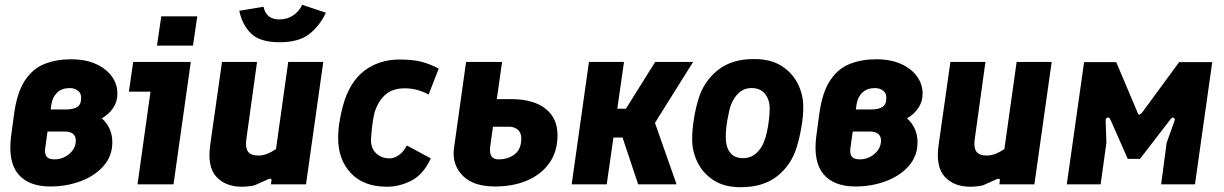

<svg xmlns="http://www.w3.org/2000/svg" viewBox="-20 -768 5100 800"><path d="M190 9Q99 9 56 -42.5Q13 -94 26 -199L38 -288Q50 -381 83 -431.5Q116 -482 165.5 -501.5Q215 -521 276 -521Q337 -521 380.5 -501Q424 -481 447 -448Q470 -415 469 -376Q469 -344 451 -317.5Q433 -291 404 -275Q448 -236 448 -175Q448 -118 411.5 -76.5Q375 -35 316 -13Q257 9 190 9ZM271 -401Q238 -401 218.5 -382.5Q199 -364 194 -333L191 -312H256Q285 -312 301.5 -322Q318 -332 318 -359Q319 -379 305 -390Q291 -401 271 -401ZM207 -104Q242 -104 269 -127Q296 -150 296 -184Q294 -220 249 -220H178L168 -148Q166 -125 175 -114.5Q184 -104 207 -104Z M634 -578 652 -700H802L784 -578ZM553 0 607 -386H517L535 -510H775L703 0Z M988 10Q919 10 881 -32Q843 -74 856 -165L905 -510H1051L1006 -185Q1002 -152 1013.5 -136Q1025 -120 1057 -120Q1075 -120 1093 -127Q1111 -134 1130 -147L1181 -510H1327L1255 0H1109L1111 -16Q1112 -22 1107.5 -23Q1103 -24 1097 -21Q1083 -15 1069 -8.5Q1055 -2 1041 4Q1016 10 988 10ZM1146 -592Q1063 -592 1026 -628.5Q989 -665 977 -723L1078 -740Q1084 -712 1101 -699.5Q1118 -687 1144 -687Q1176 -687 1201 -703.5Q1226 -720 1239 -748L1338 -715Q1310 -657 1266.5 -624.5Q1223 -592 1146 -592Z M1592 10Q1495 10 1442 -46.5Q1389 -103 1389 -192Q1389 -227 1394.5 -260.5Q1400 -294 1409 -327Q1435 -424 1496.5 -472Q1558 -520 1646 -520Q1702 -520 1738.5 -510Q1775 -500 1808 -482L1766 -374Q1747 -385 1721 -392.5Q1695 -400 1667 -400Q1614 -400 1584 -372Q1554 -344 1540 -297Q1535 -275 1531.5 -249Q1528 -223 1526 -191Q1524 -151 1547 -129.5Q1570 -108 1603 -108Q1621 -108 1641 -121Q1661 -134 1675 -162L1775 -108Q1744 -41 1694.5 -15.5Q1645 10 1592 10Z M2043 9Q1952 9 1908 -36Q1864 -81 1871 -146L1922 -510H2072L2050 -355H2110Q2202 -355 2252.5 -315.5Q2303 -276 2303 -205Q2303 -136 2268.5 -88Q2234 -40 2175.5 -15.5Q2117 9 2043 9ZM2057 -104Q2098 -104 2125 -125.5Q2152 -147 2152 -191Q2152 -216 2137 -228Q2122 -240 2102 -240H2034L2022 -154Q2017 -104 2057 -104Z M2362 0 2434 -510H2580L2552 -315H2588L2710 -510H2868L2709 -256L2799 0H2639L2574 -195H2536L2508 0Z M3066 12Q2997 12 2952.5 -17.5Q2908 -47 2886 -92.5Q2864 -138 2864 -187Q2864 -227 2871.5 -273.5Q2879 -320 2891 -358Q2913 -429 2970.5 -475.5Q3028 -522 3122 -522Q3192 -522 3237 -493Q3282 -464 3304.5 -418.5Q3327 -373 3327 -323Q3327 -283 3319 -237Q3311 -191 3299 -153Q3277 -81 3219 -34.5Q3161 12 3066 12ZM3076 -109Q3108 -109 3131 -129.5Q3154 -150 3165 -182Q3171 -196 3176 -220Q3181 -244 3184 -269.5Q3187 -295 3187 -315Q3187 -353 3167.5 -377Q3148 -401 3112 -401Q3080 -401 3058 -380.5Q3036 -360 3025 -329Q3018 -309 3011 -269.5Q3004 -230 3004 -196Q3004 -156 3022 -132.5Q3040 -109 3076 -109Z M3545 9Q3454 9 3411 -42.5Q3368 -94 3381 -199L3393 -288Q3405 -381 3438 -431.5Q3471 -482 3520.5 -501.5Q3570 -521 3631 -521Q3692 -521 3735.5 -501Q3779 -481 3802 -448Q3825 -415 3824 -376Q3824 -344 3806 -317.5Q3788 -291 3759 -275Q3803 -236 3803 -175Q3803 -118 3766.5 -76.5Q3730 -35 3671 -13Q3612 9 3545 9ZM3626 -401Q3593 -401 3573.5 -382.5Q3554 -364 3549 -333L3546 -312H3611Q3640 -312 3656.5 -322Q3673 -332 3673 -359Q3674 -379 3660 -390Q3646 -401 3626 -401ZM3562 -104Q3597 -104 3624 -127Q3651 -150 3651 -184Q3649 -220 3604 -220H3533L3523 -148Q3521 -125 3530 -114.5Q3539 -104 3562 -104Z M4023 10Q3954 10 3916 -32Q3878 -74 3891 -165L3940 -510H4086L4041 -185Q4037 -152 4048.5 -136Q4060 -120 4092 -120Q4110 -120 4128 -127Q4146 -134 4165 -147L4216 -510H4362L4290 0H4144L4146 -16Q4147 -22 4142.5 -23Q4138 -24 4132 -21Q4118 -15 4104 -8.5Q4090 -2 4076 4Q4051 10 4023 10Z M4425 0 4497 -509H4631L4722 -294Q4724 -288 4730.5 -292Q4737 -296 4741 -302L4893 -509H5031L4959 0H4818L4841 -173L4874 -265Q4877 -273 4871 -277Q4865 -281 4857 -271L4730 -106H4679L4608 -267Q4602 -281 4594 -278Q4586 -275 4587 -263L4590 -173L4566 0Z"/></svg>

Font: Finlandica
Style: Bold Italic
Weight: 700
Italic angle: -8°
Designer: Niklas Ekholm, Juho Hiilivirta, Jaakko Suomalainen
Foundry: Helsinki Type Studio
Version: Version 1.064; ttfautohint (v1.8.4.7-5d5b)